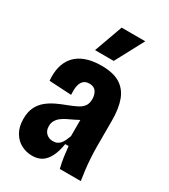

<svg xmlns="http://www.w3.org/2000/svg" viewBox="-188 -842 829 943"><g transform="rotate(30 226.0 -370.5)"><path d="M150 12Q117 12 88 -3Q59 -18 41 -49Q23 -80 23 -125Q23 -163 36 -190Q49 -217 71.5 -235.5Q94 -254 121.5 -267Q149 -280 179 -291Q205 -301 225 -311Q245 -321 256.5 -336Q268 -351 268 -377Q268 -401 256.5 -418.5Q245 -436 218 -436Q197 -436 185 -424.5Q173 -413 169 -392.5Q165 -372 167 -343L41 -350Q37 -392 45.5 -427Q54 -462 76.5 -488Q99 -514 136.5 -528Q174 -542 226 -542Q293 -542 331.5 -518Q370 -494 387 -448Q404 -402 404 -334V-184Q404 -158 406 -124Q408 -90 412 -57.5Q416 -25 420 0H301Q293 -33 289 -60.5Q285 -88 282 -119H263Q256 -75 241 -45.5Q226 -16 204 -2Q182 12 150 12ZM203 -101Q217 -101 227 -106Q237 -111 244.5 -120Q252 -129 257.5 -141.5Q263 -154 268 -167V-289L301 -283Q290 -271 274 -262Q258 -253 241 -245Q224 -237 207.5 -229Q191 -221 178 -211Q165 -201 157 -187.5Q149 -174 149 -156Q149 -130 164.5 -115.5Q180 -101 203 -101ZM265 -592H159L217 -753H351Z"/></g></svg>

Font: Bricolage Grotesque Condensed
Style: Bold
Weight: 700
Width: 3
Designer: Mathieu Triay
Foundry: Atelier Triay
Version: Version 1.001;gftools[0.9.33.dev8+g029e19f]